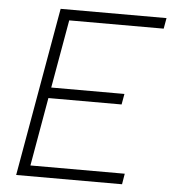

<svg xmlns="http://www.w3.org/2000/svg" viewBox="-51 -740 703 786"><g transform="rotate(5 301.0 -346.5)"><path d="M44.4 0 158.7 -649.4 166.5 -693.4H601.6L593.8 -649.4H205.6L156.2 -369.1H457L449.2 -325.2H148.4L99.1 -43.9H486.8L479.5 0Z"/></g></svg>

Font: CaskaydiaCove NF ExtraLight
Style: Italic
Weight: 200
Italic angle: -10°
Designer: Aaron Bell
Foundry: Saja Typeworks
Version: Version 2111.001; VTT 6.35;Nerd Fonts 3.2.1